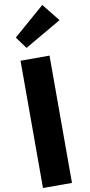

<svg xmlns="http://www.w3.org/2000/svg" viewBox="-169 -1784 863 1839"><g transform="rotate(-10 262.5 -864.0)"><path d="M84 -1464 168 -1349 525 -1556 388 -1728ZM372 -1238H90V0H372Z"/></g></svg>

Font: Poland Can Into
Style: BigWritings
Weight: 700
Foundry: Cannot Into Space Fonts
Version: Version 0.92